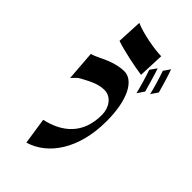

<svg xmlns="http://www.w3.org/2000/svg" viewBox="-271 -895 1042 1042"><g transform="rotate(45 250.0 -374.5)"><path d="M346 -324C346 -180 260 -107 139 -80L162 72C291 34 388 -105 388 -318C388 -482 335 -578 264 -578C207 -578 150 -551 115 -534C100 -527 83 -519 69 -516L82 -344C94 -356 108 -374 124 -382C153 -396 203 -430 260 -430C312 -430 346 -380 346 -324ZM129 -676C186 -656 287 -636 342 -628L348 -777C299 -777 191 -796 136 -821ZM354 -679C368 -640 385 -581 395 -540L422 -580C412 -615 394 -680 381 -717ZM410 -727C424 -689 441 -630 451 -589L478 -629C469 -663 450 -727 436 -765Z"/></g></svg>

Font: 寒蝉无机体 CompactMedium
Style: Regular
Weight: 500
Width: 3
Designer: ChillTanhei {Warren2060}; 
Source Han Sans {Ryoko NISHIZUKA 西塚涼子 (kana, bopomofo & ideographs); Paul D. Hunt (Latin, Gre
Foundry: ChillType&Adobe
Version: Version 1.000;Glyphs 3.1.1 (3135)